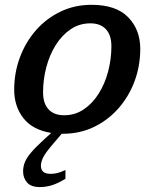

<svg xmlns="http://www.w3.org/2000/svg" viewBox="-20 -545 644 798"><path d="M204 49Q169 89.5 159.5 109Q150 128.5 150 144Q150 177.5 190 177.5Q205 177.5 218.5 174.2Q232 171 252 161.5V198Q219 218 194.8 225.2Q170.5 232.5 145.5 232.5Q109 232.5 92.5 213.5Q76 194.5 76 167.5Q76 148.5 82.8 130.5Q89.5 112.5 108.8 89.5Q128 66.5 165.5 32.5L193 7.5Q115.5 -5 77.2 -54Q39 -103 39 -172Q39 -242.5 62.5 -306Q86 -369.5 129 -418.8Q172 -468 231 -496.5Q290 -525 360.5 -525Q462.5 -525 512.8 -473.2Q563 -421.5 563 -342Q563 -271.5 539.5 -208Q516 -144.5 472.8 -95.2Q429.5 -46 370.8 -17.5Q312 11 241 11Q239 11 236.5 11ZM246.5 -66Q292 -66 328.2 -90.5Q364.5 -115 390.2 -156Q416 -197 429.5 -248.2Q443 -299.5 443 -353Q443 -399 420.2 -423.5Q397.5 -448 355.5 -448Q310 -448 273.8 -423.5Q237.5 -399 211.8 -358Q186 -317 172.5 -265.8Q159 -214.5 159 -161Q159 -115 181.8 -90.5Q204.5 -66 246.5 -66Z"/></svg>

Font: Newsreader Caption Medium
Style: Italic
Weight: 500
Italic angle: -17°
Designer: Hugues Gentile
Foundry: Production Type
Version: Version 1.001